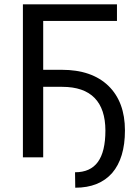

<svg xmlns="http://www.w3.org/2000/svg" viewBox="-20 -731 647 892"><path d="M523.4 -710.9H86.4V0H180.7V-327.6H269C403.3 -327.6 469.2 -257.3 469.7 -125C469.7 7.3 422.9 69.3 328.6 69.3L329.6 141.1C403.8 141.1 460.9 118.2 501 72.8C540.5 26.9 560.5 -39.1 560.5 -125C560.5 -213.4 534.7 -282.7 483.4 -332.5C432.1 -381.8 359.9 -406.7 267.6 -406.7H180.7V-633.8H523.4Z"/></svg>

Font: Roboto
Style: Regular
Weight: 400
Designer: Google
Version: Version 2.137; 2017